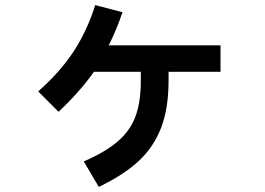

<svg xmlns="http://www.w3.org/2000/svg" viewBox="-20 -661 1040 754"><path d="M846 -483V-379H642V-346Q642 -236 613 -160Q584 -84 525 -29Q466 26 368 73L309 -27Q396 -65 444 -107Q492 -149 512.5 -205Q533 -261 533 -344V-379H349Q293 -300 210 -222L130 -302Q217 -379 269.5 -459.5Q322 -540 354 -641L461 -613Q437 -542 407 -483Z"/></svg>

Font: IBM Plex Sans JP SemiBold
Style: Regular
Weight: 600
Designer: Mike Abbink; Paul van der Laan; Pieter van Rosmalen; Wujin Sim; Yejin Wi; Jinhee Kim; Boomi Park; Yona Kim; Kichan Ma
Foundry: Sandoll Inc.
Version: Version 1.001